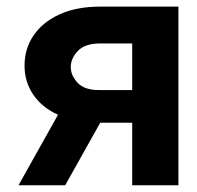

<svg xmlns="http://www.w3.org/2000/svg" viewBox="-20 -548 582 568"><path d="M275.9 -528.4H507.8V0H371.1V-185H276.6L172.9 0H34.8L151.6 -208.5Q104 -230.1 78.3 -268.1Q52.6 -306.1 52.6 -353.7Q52.6 -404.1 79.5 -443.5Q106.5 -483 156.6 -505.7Q206.7 -528.4 275.9 -528.4ZM272.4 -281.6H371.1V-419.4H275.9Q230.8 -419.4 210 -397Q189.3 -374.6 189.3 -349.8Q189.3 -325.3 209.3 -303.4Q229.4 -281.6 272.4 -281.6Z"/></svg>

Font: Interface
Style: Bold
Weight: 700
Designer: Rasmus Andersson
Foundry: rsms
Version: Version 1.8